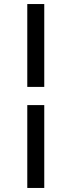

<svg xmlns="http://www.w3.org/2000/svg" viewBox="-20 -880 354 950"><path d="M199 -450H115V-860H199ZM199 50H115V-360H199Z"/></svg>

Font: TypoPRO Sinkin Sans
Style: 400 Regular
Weight: 400
Designer: Keith Bates
Foundry: K-Type
Version: Sinkin Sans (version 1.0)  by Keith Bates   •   © 2014   www